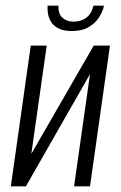

<svg xmlns="http://www.w3.org/2000/svg" viewBox="-20 -654 424 674"><path d="M18 0 88 -494H144L90 -114L309 -494H366L296 0H240L296 -394Q239 -295 183.5 -197Q128 -99 71 0ZM232 -545Q204 -545 186 -554Q168 -563 159.5 -577Q151 -591 148.5 -606Q146 -621 147 -634H185Q184 -606 199 -592Q214 -578 238 -578Q264 -578 282.5 -591.5Q301 -605 308 -634H345Q341 -614 328 -593.5Q315 -573 291.5 -559Q268 -545 232 -545Z"/></svg>

Font: Alumni Sans
Style: Italic
Weight: 400
Italic angle: -8°
Version: Version 1.016